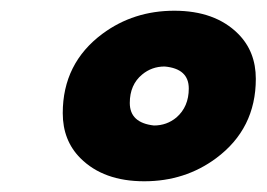

<svg xmlns="http://www.w3.org/2000/svg" viewBox="-20 -768 497 358"><path d="M249 -430Q173 -430 130 -473Q97 -506 97 -557Q97 -650 171 -705Q229 -748 305 -748Q381 -748 424 -705Q457 -672 457 -621Q457 -528 383 -473Q325 -430 249 -430ZM267 -534Q291 -534 309 -549Q332 -569 332 -603Q332 -640 287 -644Q263 -644 245 -629Q222 -610 222 -576Q222 -539 267 -534Z"/></svg>

Font: YamahaIndonesia935. App Black
Style: Italic
Weight: 900
Italic angle: -10°
Designer: Dalton Maag Ltd
Foundry: Dalton Maag Ltd
Version: Version 1.002; January 01, 2024; Regular/Italic